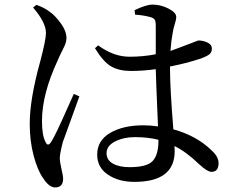

<svg xmlns="http://www.w3.org/2000/svg" viewBox="-20 -780 1040 842"><path d="M303.7 -368.2 328.1 -357.4Q318.4 -329.1 290 -252Q261.7 -174.8 255.9 -158.2Q242.2 -105.5 242.2 -86.9Q242.2 -70.3 249.5 -39.6Q256.8 -8.8 256.8 3.9Q256.8 42 221.7 42Q195.3 42 168.9 1Q144.5 -33.2 127.4 -97.7Q110.4 -162.1 110.4 -237.3Q110.4 -345.7 157.2 -513.7Q180.7 -602.5 181.6 -634.8Q181.6 -681.6 125 -747.1L139.6 -758.8Q175.8 -746.1 199.2 -727.5Q222.7 -710.9 247.1 -677.2Q271.5 -643.6 271.5 -612.3Q271.5 -603.5 268.6 -593.8Q265.6 -584 261.7 -575.7Q257.8 -567.4 248.5 -548.8Q239.3 -530.3 232.4 -513.7Q164.1 -367.2 164.1 -249Q164.1 -186.5 179.7 -157.2Q189.5 -134.8 204.1 -157.2Q213.9 -171.9 232.9 -211.9Q252 -252 273.9 -301.8Q295.9 -351.6 303.7 -368.2ZM674.8 -163.1V-167Q627.9 -178.7 571.3 -178.7Q522.5 -178.7 484.9 -159.7Q447.3 -140.6 447.3 -108.4Q447.3 -78.1 475.1 -62.5Q502.9 -46.9 547.9 -46.9Q624 -46.9 649.4 -73.7Q674.8 -100.6 674.8 -163.1ZM727.5 -556.6Q741.2 -561.5 771.5 -572.8Q801.8 -584 825.2 -593.3Q848.6 -602.5 849.6 -602.5Q871.1 -602.5 890.1 -593.3Q909.2 -584 909.2 -567.4Q909.2 -550.8 898.4 -542Q887.7 -533.2 858.4 -522.5Q795.9 -502 725.6 -488.3V-477.5Q725.6 -393.6 740.2 -212.9Q841.8 -184.6 906.2 -122.1Q938.5 -93.8 938.5 -64.5Q938.5 -26.4 907.2 -26.4Q889.6 -26.4 853.5 -59.6Q796.9 -114.3 745.1 -139.6Q746.1 -131.8 746.1 -117.2Q746.1 17.6 569.3 17.6Q500 17.6 453.1 -14.2Q406.2 -45.9 406.2 -101.6Q406.2 -164.1 463.4 -197.3Q520.5 -230.5 608.4 -230.5Q640.6 -230.5 672.9 -225.6Q663.1 -453.1 663.1 -476.6Q605.5 -468.8 554.7 -468.8Q502.9 -468.8 468.3 -488.3Q433.6 -507.8 396.5 -568.4L410.2 -581.1Q478.5 -531.2 547.9 -531.2Q607.4 -531.2 663.1 -542V-666Q663.1 -686.5 658.7 -693.4Q654.3 -700.2 642.6 -704.1Q613.3 -712.9 572.3 -715.8L570.3 -735.4Q621.1 -759.8 648.4 -759.8Q685.5 -759.8 719.2 -742.2Q752.9 -724.6 752.9 -706.1Q752.9 -694.3 746.6 -674.8Q740.2 -655.3 737.3 -635.7Q730.5 -600.6 727.5 -556.6Z"/></svg>

Font: GenYoMin TW TTF Medium
Style: Regular
Weight: 500
Version: Version 1.300